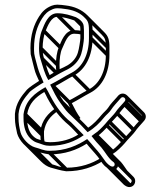

<svg xmlns="http://www.w3.org/2000/svg" viewBox="-20 -676 672 804"><path d="M307.3 -112.2C277.7 -93.6 237.7 -80.5 189.5 -80.5C185.8 -80.5 180.9 -80.9 175.6 -81.5C168.9 -82.2 161.7 -85.7 152.9 -88.6L135.9 -94.2C134.2 -94.6 130.6 -96.3 124.6 -100.9C104 -117 93.5 -142.1 93.5 -181V-196.5C100.4 -242.4 128.7 -268.8 165.5 -290.8C169.9 -283.1 174.5 -273.3 178.4 -265.5C202.3 -221.1 230.6 -183 268.1 -152.3C282.1 -139.8 294 -126.1 307.3 -112.2ZM188.5 -65.5H189C248.7 -65.5 295.2 -84.8 330.6 -110C314.3 -126.4 295.5 -146.1 277.9 -163.7C241.5 -192 214.5 -230 191.7 -272.5C186.3 -283.1 178.2 -299.3 170.3 -311C127.1 -286.2 87.3 -257.4 78.5 -197.5V-181C78.5 -144.2 87.6 -115.9 107.2 -96.3C113.5 -90.1 124.8 -81.7 132.1 -79.7L148.1 -74.4C156.4 -71.6 163.9 -68.3 174.4 -66.5L175 -66.5C179.5 -66.5 184 -66.2 188.5 -65.5ZM252.4 -380.3C278.2 -391.8 300.2 -408.8 313.6 -434.5C323.9 -454.1 327.1 -480 330.4 -502.9C331 -507.1 331.5 -511.6 331.5 -516L331.5 -549C331.5 -556.2 331 -563.4 330.5 -566.5C329.3 -585 309.3 -598.2 297.9 -603.9C276 -611.5 250.1 -620.5 220 -620.5C180.2 -620.5 165.3 -571.3 156.1 -550C146.9 -528.5 143.5 -500.6 143.5 -474C143.5 -457.2 145.1 -443 149.9 -427.7C161.1 -392.5 165.5 -370.7 182.2 -340.7C205.8 -354.5 228.3 -368.3 252.4 -380.3ZM316.5 -549 316.5 -516C316.5 -512.4 316.2 -508.9 315.6 -505.1C312.1 -481.4 308.9 -457.8 300.4 -441.5C288.7 -419.1 270.2 -404.6 246 -393.8C225.1 -385.5 207.2 -372.7 188 -361.4C177.1 -383.1 173.9 -401.2 164.2 -432.2C159.9 -445.7 158.5 -458.2 158.5 -474C158.5 -499.5 163.1 -527.6 169.9 -544C180.2 -569 194.6 -605.5 220 -605.5C246.8 -605.5 269.5 -597.6 292.1 -590.1C296.9 -587.5 315.5 -574.6 315.5 -566V-565.4C316.2 -561.7 316.5 -556.5 316.5 -549ZM363.5 -49.9 377.4 -34.1C385.8 -24.5 394.1 -14.8 399.7 -5L410 9.5C415.3 16.4 421.5 22.1 428.7 27.1C433.4 30.5 441.9 38.1 454.5 36.4C479.5 33.1 480.3 2.3 464.4 -9.1C443.9 -23.7 433.9 -46.7 416.2 -67.8C405.6 -80.6 396.2 -87.9 388 -99.4L384.7 -103.6L386.2 -104.8C401.1 -113.8 421.3 -135.3 431.7 -147.1L443.7 -161.1C452.5 -171.4 467.2 -185 476.2 -197.7C482.7 -207.1 498.3 -224.5 506.7 -234.1L513.7 -242.1C534.5 -267.1 498.9 -299.5 475.5 -276.1L468.4 -267.9C459.3 -257.6 441.5 -239.2 433.6 -225.9C427.8 -216.6 413.8 -205.1 405.2 -194.7C389.2 -175.5 371.6 -155.7 349.3 -141.5C328.2 -164.1 303.5 -187.1 282.3 -208.3C268.2 -222.4 259.8 -234.8 246 -252.5C232.5 -270.5 221.6 -291.5 210 -314.7C235.9 -328.1 261.9 -345.1 287.5 -358.4C337.9 -384.5 367.5 -443.1 367.5 -516V-549C367.5 -581.2 362.2 -595.7 345.8 -612.1C322.4 -635.2 291.6 -649.3 253.9 -653.4L237.9 -655.4C232.3 -656.1 226.3 -656.5 220 -656.5C211.8 -656.5 203.8 -655 196.2 -652C172 -642.3 157 -628 143.7 -607C121.7 -572.5 107.5 -529.8 107.5 -474C107.5 -466.4 107.8 -458.2 108.5 -449.4L108.5 -449.2C111.6 -433.9 122.5 -394.2 123.6 -388.5C128.1 -368.6 136.2 -354 143.5 -337.1C129.2 -328.3 100.8 -309.4 92.3 -299.9C70.3 -274.3 46.6 -244.6 42.5 -199.3V-181C42.5 -159.2 47.6 -135.5 51.7 -117.4C60 -87.4 91.3 -53.2 122.1 -44.7C142.9 -39.6 160.4 -33 186.5 -29.5H187C251.9 -29.5 301.7 -48.2 342.8 -74.3C349 -67.3 356.2 -57.2 363.5 -49.9ZM187.5 -44.5C162.3 -44.5 147.5 -53.9 125.9 -59.2C100.9 -66.1 72.8 -97.2 66.2 -120.9C61 -139.9 57.5 -161.5 57.5 -181V-198.7C61.6 -239.6 82 -264.9 103.7 -290.1C111.8 -299.2 149.6 -323.5 162.5 -330.7C153.7 -351.8 144.4 -370.1 138.3 -391.7C136.5 -400.3 125 -437.9 123.4 -451.1C122.5 -458.4 122.5 -467.2 122.5 -474C122.5 -527.2 135.8 -566.7 156.3 -599C168.6 -618.2 180.5 -629.5 201.8 -638C207.6 -640.3 213.6 -641.5 220 -641.5C225.8 -641.5 231.1 -641.2 236.1 -640.6L252.1 -638.5C284 -635 310.6 -624.5 329.9 -606.5C346.7 -591 352.5 -583.6 352.5 -549V-516C352.5 -446.7 324.7 -394.7 280.5 -371.6C249.2 -355.2 220.9 -336.8 190 -321.4C203.1 -294.9 216.5 -266.8 234 -243.4C245.4 -228.8 252.8 -216.2 266.1 -203C282.6 -186.4 301.2 -170 317.9 -153.3C328.2 -143 336.8 -132.6 346.8 -122.6C374.2 -138.3 398.2 -161.8 416.8 -185.3C424.9 -195.4 438.5 -205.1 446.4 -218.1C453 -228.8 470.3 -247.4 479.6 -258.1L486.5 -265.9C495.9 -275.3 511 -262.3 502.3 -251.9L495.4 -243.9C487.4 -234.8 471.2 -218.1 463.6 -206C456.2 -195.4 441.9 -182 432.3 -170.9L420.4 -156.9C410.4 -145.6 390.3 -124.2 377.8 -117.3L363.3 -106.3L375.9 -90.6C387.4 -76.2 395.5 -69.3 404.7 -58.2C420.6 -39.2 433.7 -12.6 455.6 3.1C462.3 7.8 461.9 20.3 452.5 21.6C442.3 22.9 427.4 7.4 422 0.5L412.3 -13C403.9 -24.9 397 -34.4 388.7 -43.9L374.5 -60.1C366.6 -69.1 355.4 -83.2 345 -93.7C304.1 -66.5 254.7 -44.5 187.5 -44.5ZM448.2 34.3 518.9 105 529.5 94.4 458.8 23.7ZM420.7 -146.7 491.4 -76 502 -86.6 431.3 -157.3ZM432.7 -160.7 503.4 -90 514 -100.6 443.3 -171.3ZM464.7 -196.7 535.4 -126 546 -136.6 475.3 -207.3ZM495.7 -233.7 566.4 -163 577 -173.6 506.3 -244.3ZM502.7 -241.7 573.4 -171 584 -181.6 513.3 -252.3ZM194.7 -312.7 265.4 -242 276 -252.6 205.3 -323.3ZM278.7 -359.7 349.4 -289 360 -299.6 289.3 -370.3ZM354.7 -510.7 425.4 -440 436 -450.6 365.3 -521.3ZM354.7 -543.7 425.4 -473 436 -483.6 365.3 -554.3ZM118.7 -46.7 189.4 24 200 13.4 129.3 -57.3ZM181.7 -31.7 252.4 39 263 28.4 192.3 -42.3ZM151.7 -424.7 211.9 -364.5 222.5 -375.1 162.3 -435.3ZM145.7 -468.7 216.4 -398 227 -408.6 156.3 -479.3ZM157.7 -541.7 228.4 -471 239 -481.6 168.3 -552.3ZM214.7 -607.7 285.4 -537 296 -547.6 225.3 -618.3ZM289.7 -591.7 317.3 -564.1 327.9 -574.7 300.3 -602.3ZM80.7 -175.7 151.4 -105 162 -115.6 91.3 -186.3ZM80.7 -191.7 151.4 -121 162 -131.6 91.3 -202.3ZM213.2 -223.2C182.4 -202.1 154.6 -172.6 149.2 -126.8V-110.3C149.2 -98.2 150.2 -87.1 152.2 -76.9L166.9 -79.7C165.1 -88.8 164.2 -99 164.2 -110.3V-125.8C170.2 -165.5 192.1 -190.6 221.7 -210.9ZM325.6 -545.9C314.7 -548.2 303.1 -549.8 290.7 -549.8C250.9 -549.8 236 -500.6 226.8 -479.3C217.6 -457.7 214.2 -429.9 214.2 -403.3C214.2 -392.2 214.9 -382.2 216.8 -372.4L231.5 -375.1C229.9 -383.9 229.2 -392.8 229.2 -403.3C229.2 -428.9 232.4 -456.9 240.4 -472.9C252.5 -498.1 262.7 -534.8 290.7 -534.8C301.8 -534.8 312.3 -533.4 322.4 -531.2ZM402.7 -14.5C365 9 317.8 26.2 258.2 26.2C233 26.2 218.1 17 196.6 11.5C185.7 8.6 173.3 0.3 162.7 -10.3L92 -81L81.3 -70.4L152.1 0.3C164 12.3 178 21.9 192.8 26C213.6 31.2 231.1 37.7 257.2 41.2H257.7C321.1 41.2 371 22.9 410.6 -1.7ZM273.4 -225.2 245.3 -253.3 234.7 -242.7 305.4 -172 316.7 -181.8C303.2 -199.9 292.3 -220.8 280.7 -244C306.6 -257.4 332.6 -274.3 358.2 -287.6C408.6 -313.8 438.2 -372.4 438.2 -445.3V-478.3C438.2 -510.5 432.9 -525 416.5 -541.3L345.8 -612.1L335.2 -601.5L405.9 -530.8C419.8 -516.8 423.2 -509.1 423.2 -478.3V-445.3C423.2 -376 395.4 -324 351.2 -300.9C319.9 -284.5 291.6 -266.1 260.7 -250.7C264.7 -242.6 269.5 -232.8 273.4 -225.2ZM501.8 -265.7 572.5 -195C576.1 -191.3 577.3 -186.3 573 -181.2L566.1 -173.2C558.1 -164.1 541.9 -147.4 534.4 -135.2C526.9 -124.7 512.6 -111.3 503 -100.2L491.1 -86.2C482.5 -76.3 465.4 -58.5 453.7 -49.9L387.3 -116.3L376.7 -105.7L451.5 -30.9C469.5 -41.4 490.2 -62.5 502.4 -76.4L514.4 -90.4C523.2 -100.7 538 -114.3 546.9 -127C553.1 -136.7 569 -153.8 577.4 -163.3L584.4 -171.4C594.3 -183.3 591.2 -197.4 583.1 -205.6L512.4 -276.3ZM405.2 -57.7 475.7 12.8C486.2 23.3 491.8 35.5 500.8 47.4L512.8 38.5C504.4 27.2 496.8 14.1 486.8 2.7L415.8 -68.3ZM458.1 4.9 528.8 75.6C534.2 81 529.9 91.4 523.2 92.3C518 93 513.8 89.8 508.6 86L438.3 15.7L427.7 26.3L498.8 97.5C503.9 101.1 512.3 108.9 525.2 107.1C546 104.4 552.5 78.1 539.4 65L468.7 -5.7Z"/></svg>

Font: CiSf OpenHand
Style: Gls
Weight: 400
Foundry: Cannot Into Space Fonts
Version: Version 0.7892